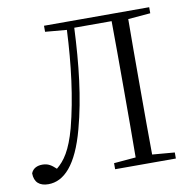

<svg xmlns="http://www.w3.org/2000/svg" viewBox="-82 -808 916 906"><g transform="rotate(-10 376.5 -355.0)"><path d="M187 -696 290 -687C282 -520 263 -366 227 -227C199 -125 168 -81 130 -50C108 -70 93 -81 65 -81C41 -81 20 -72 11 -49C11 -6 36 15 78 15C153 15 218 -51 262 -216C301 -360 318 -517 326 -691H505C506 -593 506 -491 506 -390V-335C506 -234 506 -136 505 -38L400 -29V0H691V-29L584 -38C583 -137 583 -235 583 -335V-390C583 -490 583 -590 584 -687L691 -696V-725H187Z"/></g></svg>

Font: Noto Serif SC Light
Style: Regular
Weight: 300
Designer: Ryoko NISHIZUKA 西塚涼子 (kana & ideographs); Frank Grießhammer (Latin, Greek & Cyrillic); Wenlong ZHANG 张文龙 (bopomofo); San
Foundry: Adobe
Version: Version 2.001;hotconv 1.1.0;makeotfexe 2.6.0